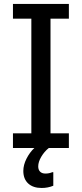

<svg xmlns="http://www.w3.org/2000/svg" viewBox="-20 -747 413 969"><path d="M234.9 -652.8V-74.2H327.6V0H226.1Q203.6 18.1 188.2 44.2Q172.9 70.3 172.9 92.8Q172.9 109.4 182.1 119.1Q191.4 128.9 209.5 128.9Q228 128.9 243.7 122.1H249V190.4Q221.7 201.7 190.4 201.7Q147 201.7 122.3 179Q97.7 156.2 97.7 115.7Q97.7 85.4 113.8 53.7Q129.9 22 153.3 0H45.4V-74.2H138.2V-652.8H45.4V-727.1H327.6V-652.8Z"/></svg>

Font: SG Kara Bold
Style: Regular
Weight: 400
Designer: Damoon Khanjanzadeh
Version: Version 1.000